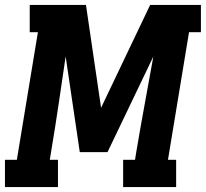

<svg xmlns="http://www.w3.org/2000/svg" viewBox="-36 -755 831 775"><path d="M-16 0V-110H32L117 -625H84V-735H311L372 -320L570 -735H775V-625H727L642 -110H675V0H461V-110H509L515 -147Q531 -242 548.5 -337Q566 -432 583 -527L398 -141H286L229 -527Q215 -432 201 -337Q187 -242 171 -147L165 -110H198V0Z"/></svg>

Font: Iosevka Etoile XBdObl
Style: Regular
Weight: 800
Italic angle: -9°
Designer: Belleve Invis
Foundry: Belleve Invis
Version: Version 15.5.2; ttfautohint (v1.8.4)